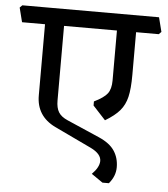

<svg xmlns="http://www.w3.org/2000/svg" viewBox="-89 -645 700 800"><g transform="rotate(5 260.5 -245.5)"><path d="M454.1 -528.8V-350.1Q454.1 -292 446 -258.1Q438 -224.1 417.5 -200Q397 -175.8 356.9 -151.9L304.2 -209V-226.1Q345.2 -246.1 359.6 -265.1Q374 -284.2 374 -319.8V-528.8H152.8V-216.8Q152.8 -186 163.8 -168Q174.8 -149.9 202.1 -138.2L337.9 -79.1Q383.8 -59.1 403.3 -29.5Q422.9 0 422.9 39.1Q422.9 76.2 396 107.9H369.1L321.8 75.2Q351.6 45.4 352.1 19Q352.1 -10.7 308.1 -32.2L152.8 -106Q72.8 -145 73.2 -231.9V-528.8H-22.9L-38.1 -588.9L-27.8 -599.1H543.9L559.1 -539.1L548.8 -528.8Z"/></g></svg>

Font: Sura
Style: Regular
Weight: 400
Designer: Carolina Giovagnoli
Foundry: Huerta Tipografica
Version: Version 1.003;PS 001.002;hotconv 1.0.70;makeotf.lib2.5.58329